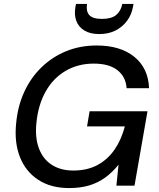

<svg xmlns="http://www.w3.org/2000/svg" viewBox="-20 -943 808 975"><path d="M331 12Q238 12 174 -30Q110 -72 81 -146Q52 -220 62 -317Q70 -404 103 -476Q136 -548 190.5 -601Q245 -654 316 -683Q387 -712 471 -712Q591 -712 662 -654.5Q733 -597 737 -495H623Q619 -553 576.5 -586.5Q534 -620 456 -620Q376 -620 313 -583Q250 -546 212 -478.5Q174 -411 165 -320Q157 -245 177.5 -190Q198 -135 243 -106Q288 -77 352 -77Q423 -77 475 -105Q527 -133 561.5 -183Q596 -233 614 -301H422L435 -378H729L663 0H571L582 -107Q551 -68 514.5 -41.5Q478 -15 433.5 -1.5Q389 12 331 12ZM484 -770Q438 -770 408.5 -788Q379 -806 367.5 -837Q356 -868 363 -908L366 -923H422Q416 -887 433 -867Q450 -847 498 -847Q546 -847 570 -867Q594 -887 601 -923H658L655 -907Q648 -868 625 -837Q602 -806 566.5 -788Q531 -770 484 -770Z"/></svg>

Font: DM Sans 12pt Medium
Style: Italic
Weight: 500
Italic angle: -10°
Version: Version 4.004;gftools[0.9.30]